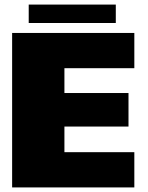

<svg xmlns="http://www.w3.org/2000/svg" viewBox="-20 -819 646 839"><path d="M33 0H567V-154H261.5V-266H541.5V-412.5H261.5V-521H567V-675H33ZM105.5 -718.5H486V-799H105.5Z"/></svg>

Font: Anybody Thin Black
Style: Regular
Weight: 900
Version: Version 1.113;gftools[0.9.25]